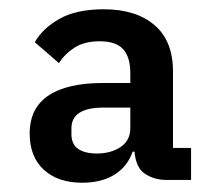

<svg xmlns="http://www.w3.org/2000/svg" viewBox="-20 -724 474 414"><path d="M392 -336H339Q313 -336 293 -349Q273 -362 270 -397H266Q255 -365 227 -347.5Q199 -330 157 -330Q105 -330 74.5 -358Q44 -386 44 -436Q44 -491 84.5 -518Q125 -545 201 -545H261V-566Q261 -601 245.5 -618Q230 -635 195 -635Q162 -635 141 -621.5Q120 -608 107 -588L55 -633Q72 -663 108.5 -683.5Q145 -704 204 -704Q273 -704 313 -670Q353 -636 353 -570V-405H392ZM203 -492Q134 -492 134 -447V-435Q134 -413 148.5 -403Q163 -393 189 -393Q219 -393 240 -407Q261 -421 261 -448V-492Z"/></svg>

Font: IBM Plex Sans Devanagari SemiBold
Style: Regular
Weight: 600
Designer: Mike Abbink, Paul van der Laan, Pieter van Rosmalen, Erin McLaughlin
Foundry: Bold Monday
Version: Version 1.1